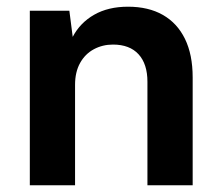

<svg xmlns="http://www.w3.org/2000/svg" viewBox="-20 -553 664 573"><path d="M69 0V-521H187L197 -443Q219 -485 261 -509Q303 -533 362 -533Q423 -533 466 -508.5Q509 -484 532 -437Q555 -390 555 -322V0H420V-309Q420 -362 393.5 -391Q367 -420 317 -420Q286 -420 260 -406Q234 -392 219 -365Q204 -338 204 -300V0Z"/></svg>

Font: DM Sans 10pt
Style: Bold
Weight: 700
Version: Version 4.004;gftools[0.9.30]